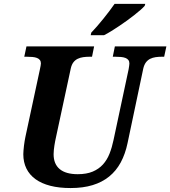

<svg xmlns="http://www.w3.org/2000/svg" viewBox="-20 -951 870 981"><path d="M377 -61Q422.4 -61 453.6 -74.2Q484.9 -87.4 505.9 -110.6Q526.9 -133.8 539.6 -165.8Q552.2 -197.8 560.1 -235.8L637.2 -597.2Q638.7 -605.5 639.9 -614.3Q641.1 -623 641.1 -627Q641.1 -637.7 635.7 -644.5Q630.4 -651.4 620.8 -655Q611.3 -658.7 597.9 -659.9Q584.5 -661.1 568.8 -661.1H556.2L566.9 -713.9H830.1L818.8 -661.1H806.2Q790 -661.1 774.9 -658.9Q759.8 -656.7 747.1 -650.4Q734.4 -644 725.3 -631.8Q716.3 -619.6 711.9 -600.1L631.8 -220.2Q620.1 -164.1 596.9 -121.1Q573.7 -78.1 537.8 -49.1Q502 -20 453.1 -5.1Q404.3 9.8 340.8 9.8Q282.2 9.8 237.3 -1.7Q192.4 -13.2 161.6 -35.4Q130.9 -57.6 115 -89.8Q99.1 -122.1 99.1 -163.1Q99.1 -170.9 100.1 -182.6Q101.1 -194.3 102.5 -206.8Q104 -219.2 106 -231.2Q107.9 -243.2 109.9 -252L183.1 -592.8Q189 -619.6 189 -627Q189 -637.7 183.6 -644.5Q178.2 -651.4 168.7 -655Q159.2 -658.7 146 -659.9Q132.8 -661.1 117.2 -661.1H104L115.2 -713.9H460.9L450.2 -661.1H437Q420.4 -661.1 405 -658.9Q389.6 -656.7 377 -650.6Q364.3 -644.5 355.2 -632.8Q346.2 -621.1 341.8 -602.1L266.1 -250Q264.2 -241.2 262 -230.5Q259.8 -219.7 258.1 -208.3Q256.3 -196.8 255.1 -185.1Q253.9 -173.3 253.9 -163.1Q253.9 -112.8 285.2 -86.9Q316.4 -61 377 -61ZM446.3 -784.2Q460 -798.3 476.1 -816.9Q492.2 -835.4 508.1 -855.2Q523.9 -875 538.8 -894.5Q553.7 -914.1 565.4 -931.2H722.2L719.2 -920.9Q711.4 -912.1 697.8 -900.1Q684.1 -888.2 666.7 -874.5Q649.4 -860.8 629.6 -846.4Q609.9 -832 589.4 -818.4Q568.8 -804.7 548.8 -792.2Q528.8 -779.8 511.2 -771H443.4Z"/></svg>

Font: Droid Serif
Style: Bold Italic
Weight: 700
Italic angle: -12°
Designer: Monotype Design team
Foundry: Monotype Imaging Inc.
Version: Version 1.03